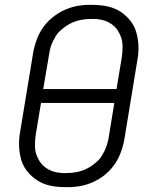

<svg xmlns="http://www.w3.org/2000/svg" viewBox="-20 -763 640 791"><path d="M252 8Q234 8 217 6.5Q200 5 183 1Q166 -3 151.5 -10Q137 -17 124 -26.5Q111 -36 99.5 -48.5Q88 -61 80 -75Q72 -89 67.5 -105Q63 -121 60.5 -138Q58 -155 58.5 -175.5Q59 -196 61 -208L117 -548Q120 -564 124.5 -579Q129 -594 135 -609Q141 -624 150 -638.5Q159 -653 169.5 -665.5Q180 -678 193.5 -689Q207 -700 220.5 -708.5Q234 -717 249.5 -723.5Q265 -730 280.5 -734.5Q296 -739 314.5 -741Q333 -743 344 -743H357Q375 -743 392 -741.5Q409 -740 426 -736Q443 -732 458 -725Q473 -718 485.5 -708.5Q498 -699 509.5 -686.5Q521 -674 529 -660Q537 -646 541.5 -630Q546 -614 548.5 -597Q551 -580 550.5 -559.5Q550 -539 548 -528L492 -187Q489 -171 484.5 -156Q480 -141 474 -126Q468 -111 459 -96.5Q450 -82 439.5 -69.5Q429 -57 416 -46Q403 -35 389 -26.5Q375 -18 360 -11.5Q345 -5 329 -0.5Q313 4 294.5 6Q276 8 266 8ZM158 -396H460L481 -522Q483 -534 484 -546Q485 -558 485 -570Q485 -582 483 -593.5Q481 -605 476.5 -615.5Q472 -626 466 -636Q460 -646 452 -653.5Q444 -661 434.5 -667Q425 -673 414 -677Q403 -681 389.5 -683Q376 -685 368 -685H357Q346 -685 334.5 -684Q323 -683 311 -680.5Q299 -678 288 -674Q277 -670 266 -664Q255 -658 245 -650.5Q235 -643 226 -634.5Q217 -626 210.5 -615.5Q204 -605 198.5 -594Q193 -583 189 -570Q185 -557 184 -549ZM242 -50H252Q263 -50 274.5 -51Q286 -52 298 -54.5Q310 -57 321 -61Q332 -65 343 -71Q354 -77 364 -84.5Q374 -92 383 -100.5Q392 -109 398.5 -119.5Q405 -130 410.5 -141Q416 -152 420 -165Q424 -178 426 -186L451 -339H149L128 -213Q126 -201 125 -189Q124 -177 124 -165Q124 -153 126 -141.5Q128 -130 132.5 -119.5Q137 -109 143 -99Q149 -89 157 -81.5Q165 -74 174.5 -68Q184 -62 195 -58Q206 -54 219.5 -52Q233 -50 242 -50Z"/></svg>

Font: Iosevka Aile Light
Style: Italic
Weight: 300
Italic angle: -9°
Designer: Belleve Invis
Foundry: Belleve Invis
Version: Version 31.1.0; ttfautohint (v1.8.4)